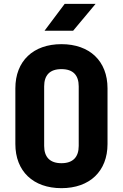

<svg xmlns="http://www.w3.org/2000/svg" viewBox="-20 -970 640 1000"><path d="M212 -810H361L478 -950H317ZM300 10C447 10 540 -78 540 -220V-510C540 -652 447 -740 300 -740C153 -740 60 -652 60 -510V-220C60 -78 153 10 300 10ZM300 -120C240 -120 210 -152 210 -210V-520C210 -578 239 -610 300 -610C361 -610 390 -578 390 -520V-210C390 -152 360 -120 300 -120Z"/></svg>

Font: JetBrains Mono ExtraBold
Style: Regular
Weight: 800
Monospace: yes
Designer: Philipp Nurullin, Konstantin Bulenkov
Foundry: JetBrains
Version: Version 2.305